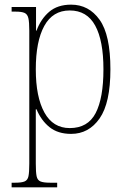

<svg xmlns="http://www.w3.org/2000/svg" viewBox="-20 -566 538 826"><path d="M30 240V220H46Q73 220 86 214.5Q99 209 102.5 192Q106 175 106 138V-434Q106 -471 102 -488Q98 -505 85.5 -510.5Q73 -516 47 -516H30V-536H135V-434H137Q156 -485 192 -515.5Q228 -546 286 -546Q362 -546 408.5 -481Q455 -416 455 -268Q455 -123 408.5 -56.5Q362 10 286 10Q229 10 193 -19Q157 -48 137 -96H134V138Q134 175 137.5 192Q141 209 154 214.5Q167 220 195 220H226V240ZM280 -15Q358 -15 391.5 -79.5Q425 -144 425 -268Q425 -391 389.5 -456Q354 -521 280 -521Q207 -521 170.5 -454.5Q134 -388 134 -268Q134 -149 171 -82Q208 -15 280 -15Z"/></svg>

Font: Noto Serif Condensed Thin
Style: Regular
Weight: 100
Width: 3
Designer: Monotype Design Team
Foundry: Monotype Imaging Inc.
Version: Version 2.013; ttfautohint (v1.8.4.7-5d5b)